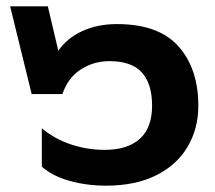

<svg xmlns="http://www.w3.org/2000/svg" viewBox="-20 -571 678 606"><path d="M112 -45V-166Q153 -132 204.5 -115Q256 -98 310 -98Q383 -98 421.5 -133Q460 -168 460 -237Q460 -307 427.5 -342.5Q395 -378 326 -378Q275 -378 234.5 -351.5Q194 -325 177 -274H80L12 -551H131L164 -411Q192 -451 240 -473Q288 -495 349 -495Q481 -495 543.5 -424.5Q606 -354 606 -237Q606 -165 572 -107.5Q538 -50 472.5 -17.5Q407 15 315 15Q254 15 200 0Q146 -15 112 -45Z"/></svg>

Font: Prompt SemiBold
Style: Regular
Weight: 600
Designer: Katatrad Team
Foundry: CadsonDemak
Version: Version 1.001